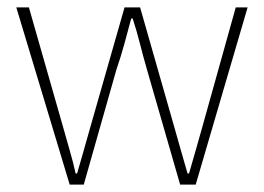

<svg xmlns="http://www.w3.org/2000/svg" viewBox="-20 -498 712 518"><path d="M168 0 24 -478H58L150 -156Q159 -123 168 -92.5Q177 -62 184 -30H188Q197 -62 206 -92.5Q215 -123 224 -156L316 -478H358L450 -156Q459 -123 468 -92.5Q477 -62 486 -30H490Q499 -62 508 -92.5Q517 -123 526 -156L616 -478H648L508 0H466L376 -312Q366 -347 357.5 -380.5Q349 -414 338 -448H334Q325 -414 315.5 -379.5Q306 -345 294 -310L206 0Z"/></svg>

Font: SourceSans3VF
Style: Regular
Weight: 200
Designer: Paul D. Hunt
Foundry: Adobe
Version: Version 3.052;hotconv 1.1.0;makeotfexe 2.6.0